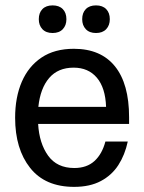

<svg xmlns="http://www.w3.org/2000/svg" viewBox="-20 -698 548 730"><path d="M261.7 12.5Q151.7 12.5 94.6 -59.6Q37.5 -131.7 37.5 -250Q37.5 -328.3 62.9 -387.1Q88.3 -445.8 137.9 -479.2Q187.5 -512.5 260.8 -512.5Q363.3 -512.5 417.1 -445.8Q470.8 -379.2 470.8 -252.5V-226.7H125Q129.2 -153.3 162.9 -106.2Q196.7 -59.2 262.5 -59.2Q310 -59.2 339.2 -85.8Q368.3 -112.5 380.8 -160H465.8Q455 -109.2 430 -70.4Q405 -31.7 363.3 -9.6Q321.7 12.5 261.7 12.5ZM125.8 -291.7H383.3Q380.8 -364.2 348.3 -402.5Q315.8 -440.8 260 -440.8Q200.8 -440.8 167.1 -401.7Q133.3 -362.5 125.8 -291.7ZM180 -572.5Q155 -572.5 141.2 -587.1Q127.5 -601.7 127.5 -625Q127.5 -649.2 141.2 -663.3Q155 -677.5 180 -677.5Q205 -677.5 218.8 -663.3Q232.5 -649.2 232.5 -625Q232.5 -601.7 218.8 -587.1Q205 -572.5 180 -572.5ZM345 -572.5Q320 -572.5 306.2 -587.1Q292.5 -601.7 292.5 -625Q292.5 -649.2 306.2 -663.3Q320 -677.5 345 -677.5Q370 -677.5 383.8 -663.3Q397.5 -649.2 397.5 -625Q397.5 -601.7 383.8 -587.1Q370 -572.5 345 -572.5Z"/></svg>

Font: Familjen Grotesk Variable
Style: Regular
Weight: 400
Designer: Anders Wikstroem, Jonas Baeckman, Matilda Gysing, Kristian Moeller
Foundry: Familjen STHLM AB
Version: Version 2.000